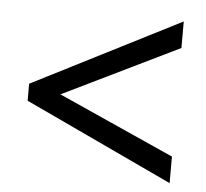

<svg xmlns="http://www.w3.org/2000/svg" viewBox="-41 -706 603 562"><g transform="rotate(5 260.0 -425.5)"><path d="M477 -188V-266L136 -419L477 -585V-663L42 -442V-392Z"/></g></svg>

Font: Noto Sans Malayalam UI SemiCondensed
Style: Regular
Weight: 400
Width: 4
Designer: Jelle Bosma - Monotype Design Team
Foundry: Monotype Imaging Inc.
Version: Version 2.104